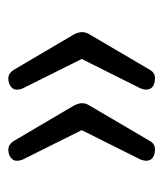

<svg xmlns="http://www.w3.org/2000/svg" viewBox="14 -493 388 456"><g transform="rotate(90 208.0 -265.0)"><path d="M62 -284.2 144 -423.8Q151.4 -439 165 -439Q192.4 -439 192.9 -418Q192.9 -413.1 189.9 -404.8L120.1 -265.1L189.9 -125Q192.9 -118.2 192.9 -110.4Q192.9 -102.5 186 -97.2Q179.2 -90.8 166 -90.8Q152.8 -90.8 144 -106.9L62 -246.1Q56.2 -257.3 56.2 -266.1Q56.2 -274.9 62 -284.2ZM231 -284.2 313 -423.8Q320.3 -439 334 -439Q361.3 -439 361.8 -418Q361.8 -413.1 358.9 -404.8L289.1 -265.1L358.9 -125Q361.8 -118.2 361.8 -110.4Q361.8 -102.5 355 -97.2Q348.1 -90.8 335 -90.8Q321.8 -90.8 313 -106.9L231 -246.1Q225.1 -257.3 225.1 -266.1Q225.1 -274.9 231 -284.2Z"/></g></svg>

Font: Nunito-Light
Style: Regular
Weight: 300
Designer: Vernon Adams
Foundry: newtypography
Version: Version 3.000